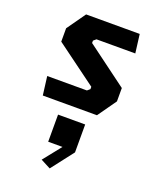

<svg xmlns="http://www.w3.org/2000/svg" viewBox="-167 -644 953 1141"><g transform="rotate(20 310.0 -74.0)"><path d="M100 0H442.5L526 -118V-202.5L268.5 -393.5V-408.5L285.5 -423H531L516 -541H177L93.5 -423V-338.5L353 -147.5V-132.5L336 -118H85ZM224 360.5 286.5 393 395.5 252V75.5H224V247H314.5Z"/></g></svg>

Font: Monaspace Krypton ExtraBold
Style: Regular
Weight: 800
Designer: Riley Cran & the Lettermatic Team
Foundry: Lettermatic
Version: Version 1.101 (Monaspace Krypton)